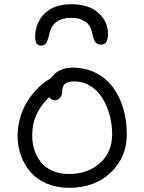

<svg xmlns="http://www.w3.org/2000/svg" viewBox="-20 -918 689 916"><path d="M321.8 -897.9Q402.8 -897.9 449 -856.7Q495.1 -815.4 495.1 -757.8Q495.1 -729 486.6 -717Q478 -705.1 460 -705.1Q443.8 -705.1 435.1 -717Q426.3 -729 418.9 -763.2Q412.1 -798.3 385.7 -815.7Q359.4 -833 320.8 -833Q234.9 -833 216.8 -762.2Q208.5 -725.1 200.2 -712.6Q191.9 -700.2 176.8 -700.2Q147.9 -700.2 147.9 -740.2Q147.9 -808.6 192.6 -853.3Q237.3 -897.9 321.8 -897.9ZM309.1 -22Q251 -22 203.6 -42Q156.2 -62 126.2 -96.4Q96.2 -130.9 80.1 -175.5Q64 -220.2 64 -270Q64 -314 75.9 -355.2Q87.9 -396.5 105.5 -426.3Q123 -456.1 145.5 -481.2Q168 -506.3 187 -521.2Q206.1 -536.1 222.2 -543.9Q256.8 -595.2 326.2 -595.2Q387.7 -595.2 437.3 -570.1Q486.8 -544.9 518.8 -501.5Q550.8 -458 567.9 -400.9Q585 -343.8 585 -277.8Q585 -168.5 508.8 -95.2Q432.6 -22 309.1 -22ZM133.8 -270Q133.8 -233.4 144.5 -201.2Q155.3 -168.9 176 -143.3Q196.8 -117.7 231.2 -102.8Q265.6 -87.9 309.1 -87.9Q398.9 -87.9 457 -139.9Q515.1 -191.9 515.1 -277.8Q515.1 -323.2 503.4 -366.9Q491.7 -410.6 470 -447.5Q448.2 -484.4 412.6 -507.1Q377 -529.8 333 -529.8Q276.9 -529.8 276.9 -484.9Q276.9 -463.4 266.8 -451.7Q256.8 -439.9 242.2 -439.9Q226.1 -439.9 214.8 -454.1Q180.7 -424.3 157.2 -378.2Q133.8 -332 133.8 -270Z"/></svg>

Font: Shantell Sans Irregular Bouncy
Style: Regular
Weight: 300
Designer: Stephen Nixon, Anya Danilova, Shantell Martin
Foundry: Arrow Type
Version: Version 1.006;[9816181b4]